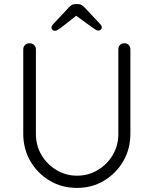

<svg xmlns="http://www.w3.org/2000/svg" viewBox="-20 -912 753 941"><path d="M589 -700Q603 -700 611 -691.5Q619 -683 619 -670V-256Q619 -182 584 -122Q549 -62 490 -26.5Q431 9 357 9Q283 9 223.5 -26.5Q164 -62 129 -122Q94 -182 94 -256V-670Q94 -683 102.5 -691.5Q111 -700 126 -700Q138 -700 147 -691.5Q156 -683 156 -670V-256Q156 -198 183.5 -152Q211 -106 257 -78.5Q303 -51 357 -51Q413 -51 459 -78.5Q505 -106 532.5 -152Q560 -198 560 -256V-670Q560 -683 568 -691.5Q576 -700 589 -700ZM364 -843 276 -774Q268 -769 261.5 -765Q255 -761 249 -761Q242 -761 237 -766Q232 -771 232 -776Q232 -781 234 -784.5Q236 -788 240 -793L317 -875Q324 -883 331.5 -887.5Q339 -892 350 -892H361Q372 -892 379.5 -887.5Q387 -883 395 -875L471 -794Q476 -789 477.5 -785Q479 -781 479 -777Q479 -772 474.5 -767Q470 -762 463 -762Q457 -762 450.5 -765.5Q444 -769 436 -775L346 -840Z"/></svg>

Font: Quicksand Light
Style: Regular
Weight: 400
Version: Version 3.004